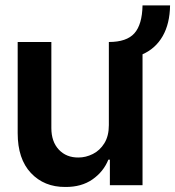

<svg xmlns="http://www.w3.org/2000/svg" viewBox="-20 -706 668 732"><path d="M395 -229V-545.9Q462.9 -545.9 492.4 -579.1Q522 -612.3 523.4 -685.5H628.4Q627.4 -615.7 600.3 -568.4Q573.2 -521 523.4 -499V0H398.9V-97.2H393.1Q374.5 -51.3 332.5 -22Q290.5 7.3 229 6.8Q148.4 7.3 97.9 -46.4Q47.4 -100.1 47.4 -198.2V-545.9H175.8V-217.8Q175.8 -166 204.3 -135.5Q232.9 -105 279.3 -105.5Q307.1 -105.5 334 -118.9Q360.8 -132.3 377.9 -159.9Q395 -187.5 395 -229Z"/></svg>

Font: Inter Tight SemiBold
Style: Regular
Weight: 600
Designer: Rasmus Andersson
Foundry: rsms
Version: Version 3.004; ttfautohint (v1.8.4.7-5d5b)